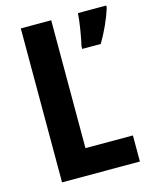

<svg xmlns="http://www.w3.org/2000/svg" viewBox="-109 -787 685 860"><g transform="rotate(-15 233.5 -357.0)"><path d="M71 0H432V-121H212V-714H71ZM467 -704V-714H336C334 -675 321 -599 313 -567V-554H399C426 -599 452 -656 467 -704Z"/></g></svg>

Font: Noto Sans Lao UI Cond
Style: Bold
Weight: 700
Width: 3
Designer: Monotype Design Team
Foundry: Monotype Imaging Inc.
Version: Version 2.000